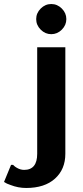

<svg xmlns="http://www.w3.org/2000/svg" viewBox="-95 -735 415 955"><path d="M212.5 -587.5Q190 -565 160 -565Q130 -565 107.5 -587.5Q85 -610 85 -640Q85 -670 107.5 -692.5Q130 -715 160 -715Q190 -715 212.5 -692.5Q235 -670 235 -640Q235 -610 212.5 -587.5ZM35 200Q-5 200 -43 185Q-62 179 -75 170L-40 85H-30Q-20 95 -14 98Q5 110 25 110Q90 110 90 30V-500H230V30Q230 107 178.5 153.5Q127 200 35 200Z"/></svg>

Font: Scada
Style: Bold
Weight: 700
Designer: Jovanny Lemonad
Foundry: Jovanny Lemonad
Version: Version 4.100;PS 004.100;hotconv 1.0.88;makeotf.lib2.5.64775